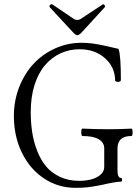

<svg xmlns="http://www.w3.org/2000/svg" viewBox="-20 -879 662 912"><path d="M347.2 -711.9Q340.3 -711.9 329.1 -723.1L216.8 -844.2Q213.9 -847.7 215.3 -851.6Q216.8 -855.5 221.2 -857.9Q225.6 -860.4 229 -857.9L332 -788.1Q339.8 -784.2 347.2 -784.2Q355.5 -784.2 361.8 -788.1L467.8 -857.9Q472.2 -860.8 476.6 -854.5Q481 -848.1 478 -845.2L366.2 -723.1Q355 -711.9 347.2 -711.9ZM338.9 13.2Q256.3 13.2 189.2 -31.2Q122.1 -75.7 84 -153.8Q45.9 -231.9 45.9 -328.1Q45.9 -400.4 71 -464.8Q96.2 -529.3 138.9 -575.4Q181.6 -621.6 241.2 -648.7Q300.8 -675.8 367.2 -675.8Q417.5 -675.8 476.1 -662.1Q540.5 -647 543 -647Q554.2 -616.7 554.2 -499Q554.2 -493.2 547.4 -491Q540.5 -488.8 533.7 -491Q526.9 -493.2 526.9 -497.1Q525.9 -561 478.3 -603Q430.7 -645 357.9 -645Q309.1 -645 267.1 -625.5Q225.1 -606 193.6 -569.1Q162.1 -532.2 144 -475.1Q126 -418 126 -347.2Q126 -296.9 132.8 -251.7Q139.6 -206.5 156.2 -163.3Q172.9 -120.1 198.5 -89.1Q224.1 -58.1 264.4 -39.1Q304.7 -20 356 -20Q386.2 -20 412.4 -26.6Q438.5 -33.2 456.8 -48.6Q475.1 -64 475.1 -85.9V-173.8Q475.1 -202.1 449 -217.5Q422.9 -232.9 372.1 -232.9Q366.2 -232.9 366 -250.5Q365.7 -268.1 372.1 -268.1Q435.1 -265.1 497.1 -265.1Q549.8 -265.1 604 -268.1Q609.9 -268.1 609.9 -250.5Q609.9 -232.9 604 -232.9Q538.1 -232.9 538.1 -173.8V-69.8Q538.1 -34.2 554.2 -34.2Q560.1 -34.2 560.1 -25.1Q560.1 -16.1 554.2 -16.1Q528.8 -16.1 460.9 0Q416.5 8.3 394.8 10.7Q373 13.2 338.9 13.2Z"/></svg>

Font: Junicode SmCond Light
Style: Regular
Weight: 300
Width: 4
Designer: Peter S. Baker
Version: Version 2.206